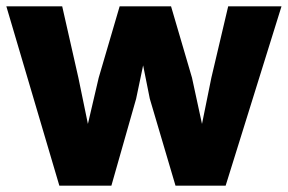

<svg xmlns="http://www.w3.org/2000/svg" viewBox="-21 -577 907 605"><path d="M166 8 -1 -557H175L226 -332L256 -186.5L290 -332L356 -557H518L584 -332L615.5 -186.5L645 -332L698 -557H866L690 8H532L451 -266L430 -371L408 -266L330 8Z"/></svg>

Font: Merriweather Sans ExtraBold
Style: Regular
Weight: 800
Designer: Eben Sorkin
Foundry: Eben Sorkin
Version: Version 2.001; ttfautohint (v1.8.3)